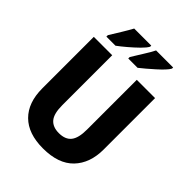

<svg xmlns="http://www.w3.org/2000/svg" viewBox="-260 -1065 1210 1210"><g transform="rotate(45 345.0 -460.5)"><path d="M618 -256Q618 -134 549 -62Q480 10 342 10Q211 10 141.5 -59Q72 -128 72 -255V-714H236V-269Q236 -193 263.5 -161Q291 -129 345 -129Q402 -129 428.5 -162Q455 -195 455 -270V-714H618ZM562 -921Q555 -907 536.5 -887.5Q518 -868 494 -846.5Q470 -825 446.5 -805Q423 -785 405 -771H322V-784Q344 -821 370 -861.5Q396 -902 410 -931H562ZM367 -921Q357 -902 329 -874.5Q301 -847 267.5 -818.5Q234 -790 208 -771H127V-784Q150 -821 175 -862Q200 -903 215 -931H367Z"/></g></svg>

Font: Noto Sans Armenian SemiCondensed ExtraBold
Style: Regular
Weight: 800
Width: 4
Designer: Monotype Design Team
Foundry: Monotype Imaging Inc.
Version: Version 2.008; ttfautohint (v1.8.4.7-5d5b)